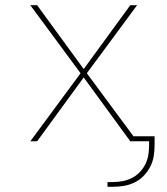

<svg xmlns="http://www.w3.org/2000/svg" viewBox="-20 -540 640 734"><path d="M391 174V156H411Q430 156 448.5 152.5Q467 149 484 140.5Q501 132 514 118.5Q527 105 535.5 88Q544 71 547 52.5Q550 34 550 15V0H478L300 -244L122 0H96L288 -260L96 -520H122L300 -276L478 -520H504L312 -260L491 -18V-19H571V15Q571 36 567.5 57.5Q564 79 554 98Q544 117 529 132.5Q514 148 494.5 157.5Q475 167 454 170.5Q433 174 411 174Z"/></svg>

Font: Iosevka SS04 Thin Extended
Style: Regular
Weight: 100
Width: 7
Monospace: yes
Designer: Belleve Invis
Foundry: Belleve Invis
Version: Version 19.0.0; ttfautohint (v1.8.4)